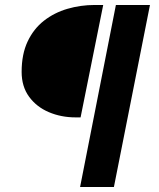

<svg xmlns="http://www.w3.org/2000/svg" viewBox="-20 -672 640 772"><path d="M284 -200Q226 -200 176.5 -221Q127 -242 97 -283Q67 -324 67 -383Q67 -454 91 -505Q115 -556 156.5 -588.5Q198 -621 251 -636.5Q304 -652 361 -652H395L304 -200ZM302 80 446 -652H583L438 80Z"/></svg>

Font: Source Code Pro ExtraLight
Style: Bold Italic
Weight: 700
Italic angle: -11°
Monospace: yes
Version: Version 1.016;hotconv 1.0.116;makeotfexe 2.5.65601